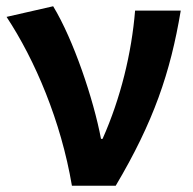

<svg xmlns="http://www.w3.org/2000/svg" viewBox="-20 -594 618 614"><path d="M210 0H350C471 -204 525 -362 558 -560H412C401 -425 366 -280 308 -150H303C279 -277 215 -467 150 -574L1 -540C92 -402 175 -207 210 0Z"/></svg>

Font: Noto Sans JP
Style: Bold
Weight: 700
Designer: Ryoko NISHIZUKA  (kana, bopomofo & ideographs); Paul D. Hunt (Latin, Greek & Cyrillic); Sandoll Communications , Soo-you
Foundry: Adobe
Version: Version 2.002;hotconv 1.0.116;makeotfexe 2.5.65601